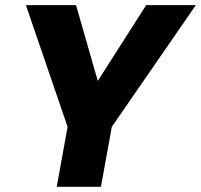

<svg xmlns="http://www.w3.org/2000/svg" viewBox="-20 -722 777 742"><path d="M241.2 -231.9 80.1 -702.1H273.9L357.9 -409.2L544.9 -702.1H736.8L412.1 -231.9L370.1 0H199.2Z"/></svg>

Font: SVN-Poppins
Style: Bold Italic
Weight: 700
Italic angle: -10°
Designer: Ninad Kale (Devanagari), Jonny Pinhorn (Latin)
Foundry: Indian Type Foundry
Version: Version 3.002 2017